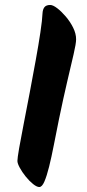

<svg xmlns="http://www.w3.org/2000/svg" viewBox="-20 -765 349 772"><path d="M151 -712Q152 -728 159 -736.5Q166 -745 182 -745Q193 -745 210 -732Q227 -719 244.5 -698.5Q262 -678 274 -654Q286 -630 286 -607Q286 -590 276 -547Q266 -504 250.5 -438Q235 -372 217 -285Q206 -231 196.5 -182Q187 -133 177.5 -95Q168 -57 158.5 -35Q149 -13 138 -13Q128 -13 113 -25Q98 -37 83.5 -55Q69 -73 59.5 -90.5Q50 -108 50 -118Q50 -129 57 -169.5Q64 -210 75.5 -268Q87 -326 99.5 -392.5Q112 -459 123.5 -522Q135 -585 142.5 -635.5Q150 -686 151 -712Z"/></svg>

Font: Kalam Variable Light
Style: Regular
Weight: 300
Designer: Lipi Raval, Jonny Pinhorn
Foundry: Indian Type Foundry
Version: Version 3.000